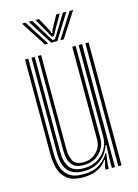

<svg xmlns="http://www.w3.org/2000/svg" viewBox="-118 -832 652 905"><g transform="rotate(-15 208.5 -380.0)"><path d="M175 7.8Q120.2 7.8 94 -14.5Q67.8 -36.8 59.6 -69.4Q51.5 -102 51.5 -133V-600H67.2V-135.2Q67.2 -106 74.6 -76Q82 -46 105.9 -25.9Q129.8 -5.8 179.2 -5.8Q224 -5.8 255 -24.8Q286 -43.8 303.8 -75.5H307.5L299.8 -20.5V0H284V-9.5L293.2 -45.2H290Q269.5 -17 240.2 -4.6Q211 7.8 175 7.8ZM346 0V-600H361.8V0ZM191.2 -47.2Q156.2 -47.2 140 -62.2Q123.8 -77.2 119.1 -98.6Q114.5 -120 114.5 -139.5V-600H130.2V-140.2Q130.2 -109.8 141.6 -85.1Q153 -60.5 193.2 -60.5Q231 -60.5 256.5 -85.9Q282 -111.2 282 -149V-600H298.5V-150Q298.5 -109 269 -78.1Q239.5 -47.2 191.2 -47.2ZM183.2 -19.5Q129.5 -19.8 106.2 -48.8Q83 -77.8 83 -136V-600H98.8V-137.5Q98.8 -87.2 118.5 -60Q138.2 -32.8 187.8 -32.8Q226.5 -32.8 254.6 -49.9Q282.8 -67 298 -94Q313.2 -121 313.2 -150.8V-600H330V0H314.5V-44L317.5 -111.8H313.5Q298.8 -68 264.9 -43.6Q231 -19.2 183.2 -19.5ZM81.5 -766.8H98.2L176.5 -644.2H160ZM114.2 -766.8H131.5L184.8 -679.5L200.2 -655.2H212.2L227.5 -679.5L280.8 -766.8H298L221.2 -644.2H191ZM147 -766.8H164.2L200.2 -700.2L203.5 -687.5H209L212 -700.2L248.5 -766.8H265.8L222.2 -691.5L212.2 -671.2H200.2L190.2 -691.5ZM314 -766.8H331L252.2 -644.2H235.8Z"/></g></svg>

Font: Big Shoulders Inline Text
Style: Regular
Weight: 400
Designer: Patric King
Foundry: XO Type Co
Version: Version 1.000